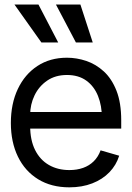

<svg xmlns="http://www.w3.org/2000/svg" viewBox="-20 -804 573 836"><path d="M282.2 11.7Q203.6 11.7 146.2 -23.4Q88.9 -58.6 58.1 -121.8Q27.3 -185.1 27.3 -268.6Q27.3 -352.5 57.6 -416.5Q87.9 -480.5 142.8 -516.6Q197.8 -552.7 271.5 -552.7Q314 -552.7 356 -538.6Q397.9 -524.4 432.4 -492.7Q466.8 -460.9 487.3 -408.7Q507.8 -356.4 507.8 -280.3V-244.1H86.9V-316.4H462.4L423.8 -289.1Q423.8 -343.8 406.7 -386.2Q389.6 -428.7 355.7 -453.1Q321.8 -477.5 271.5 -477.5Q221.2 -477.5 185.3 -452.9Q149.4 -428.2 130.4 -388.7Q111.3 -349.1 111.3 -303.7V-255.9Q111.3 -193.8 132.8 -150.9Q154.3 -107.9 192.9 -85.7Q231.4 -63.5 282.2 -63.5Q314.9 -63.5 341.8 -73Q368.7 -82.5 388.2 -101.8Q407.7 -121.1 418 -149.4L499 -126Q486.3 -85 456.3 -54Q426.3 -22.9 381.8 -5.6Q337.4 11.7 282.2 11.7ZM160.2 -619.1 43 -784.2H147.5L233.4 -619.1ZM310.5 -619.1 223.6 -784.2H330.1L383.8 -619.1Z"/></svg>

Font: Inter Tight
Style: Regular
Weight: 400
Designer: Rasmus Andersson
Foundry: rsms
Version: Version 3.002